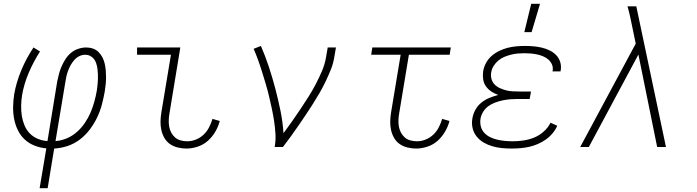

<svg xmlns="http://www.w3.org/2000/svg" viewBox="-20 -768 3640 1003"><path d="M187 215 222 7Q189 4 160 -7.5Q131 -19 109 -39.5Q87 -60 73.5 -87.5Q60 -115 54 -146Q48 -177 48.5 -209.5Q49 -242 54 -275Q65 -338 91 -400.5Q117 -463 155 -520L189 -499Q155 -446 130 -387.5Q105 -329 95 -269Q91 -242 90.5 -215Q90 -188 94 -162.5Q98 -137 108 -113Q118 -89 135.5 -71Q153 -53 177 -43Q201 -33 228 -31L279 -343Q283 -363 288.5 -383.5Q294 -404 302.5 -423Q311 -442 323 -460.5Q335 -479 351.5 -492.5Q368 -506 389 -513Q410 -520 430 -520Q449 -520 466 -514Q483 -508 495 -496Q507 -484 515 -468.5Q523 -453 527 -435.5Q531 -418 532.5 -400Q534 -382 534 -363.5Q534 -345 532 -326.5Q530 -308 527 -289Q521 -255 512 -221Q503 -187 487.5 -154.5Q472 -122 449.5 -92Q427 -62 397.5 -39.5Q368 -17 333.5 -5.5Q299 6 263 8L229 215ZM270 -31Q299 -33 328 -45Q357 -57 381 -78Q405 -99 423 -125.5Q441 -152 453 -180Q465 -208 473 -237.5Q481 -267 486 -296Q488 -310 489.5 -324.5Q491 -339 491.5 -353Q492 -367 491.5 -381Q491 -395 489 -409Q487 -423 483 -436Q479 -449 471 -459.5Q463 -470 451 -476Q439 -482 425 -482Q409 -482 394 -474.5Q379 -467 368 -454.5Q357 -442 349 -427.5Q341 -413 335.5 -398Q330 -383 326.5 -367.5Q323 -352 321 -337Z M954 8Q931 8 908.5 2.5Q886 -3 868 -15.5Q850 -28 839 -47Q828 -66 823 -88Q818 -110 818.5 -133.5Q819 -157 823 -181L873 -482H696V-520H922L865 -174Q862 -157 861.5 -139.5Q861 -122 864 -105.5Q867 -89 875 -74.5Q883 -60 895 -49.5Q907 -39 924 -34.5Q941 -30 958 -30Q981 -30 1003.5 -39Q1026 -48 1043.5 -64.5Q1061 -81 1072 -102.5Q1083 -124 1090 -147L1128 -136Q1121 -108 1105 -80.5Q1089 -53 1066 -32.5Q1043 -12 1013 -2Q983 8 954 8Z M1415 0Q1421 -35 1419 -68.5Q1417 -102 1412 -135Q1407 -168 1400 -200.5Q1393 -233 1385.5 -265Q1378 -297 1368.5 -328.5Q1359 -360 1349.5 -391Q1340 -422 1329 -452.5Q1318 -483 1305 -513L1343 -528Q1366 -475 1384.5 -419Q1403 -363 1418 -306Q1433 -249 1445 -190.5Q1457 -132 1461 -72Q1484 -103 1506 -134.5Q1528 -166 1549.5 -198Q1571 -230 1591.5 -262.5Q1612 -295 1629.5 -328.5Q1647 -362 1662 -397Q1677 -432 1683 -468L1692 -520H1735L1726 -468Q1721 -436 1708.5 -405Q1696 -374 1681.5 -343.5Q1667 -313 1650 -283.5Q1633 -254 1614.5 -225Q1596 -196 1577 -167.5Q1558 -139 1538.5 -111Q1519 -83 1499 -55Q1479 -27 1458 0Z M2154 8Q2131 8 2108.5 2.5Q2086 -3 2068 -15.5Q2050 -28 2039 -47Q2028 -66 2023 -88Q2018 -110 2018.5 -133.5Q2019 -157 2023 -181L2073 -482H1919L1925 -520H2335L2329 -482H2116L2065 -174Q2062 -157 2061.5 -139.5Q2061 -122 2064 -105.5Q2067 -89 2075 -74.5Q2083 -60 2095 -49.5Q2107 -39 2124 -34.5Q2141 -30 2158 -30Q2181 -30 2203.5 -39Q2226 -48 2243.5 -64.5Q2261 -81 2272 -102.5Q2283 -124 2290 -147L2328 -136Q2321 -108 2305 -80.5Q2289 -53 2266 -32.5Q2243 -12 2213 -2Q2183 8 2154 8Z M2654 8Q2627 8 2601.5 5.5Q2576 3 2552 -4Q2528 -11 2506.5 -23.5Q2485 -36 2469.5 -55.5Q2454 -75 2448.5 -100Q2443 -125 2448 -151Q2452 -174 2464 -195.5Q2476 -217 2495.5 -232.5Q2515 -248 2537.5 -257Q2560 -266 2583 -272Q2563 -279 2546.5 -290Q2530 -301 2518.5 -317Q2507 -333 2504 -354Q2501 -375 2504 -396Q2508 -419 2519.5 -440Q2531 -461 2549 -476.5Q2567 -492 2589 -502.5Q2611 -513 2633 -518.5Q2655 -524 2678 -526Q2701 -528 2723 -528Q2745 -528 2767.5 -526Q2790 -524 2811 -519Q2832 -514 2851.5 -504.5Q2871 -495 2885.5 -480Q2900 -465 2906.5 -444Q2913 -423 2909 -400L2908 -395H2866L2867 -398Q2870 -416 2863.5 -431Q2857 -446 2845 -456.5Q2833 -467 2818 -473.5Q2803 -480 2786.5 -483.5Q2770 -487 2753.5 -488.5Q2737 -490 2720 -490Q2703 -490 2685 -488.5Q2667 -487 2649.5 -482.5Q2632 -478 2615 -471Q2598 -464 2583.5 -452Q2569 -440 2559 -424Q2549 -408 2546 -390Q2543 -372 2547.5 -355.5Q2552 -339 2563.5 -327Q2575 -315 2590.5 -308Q2606 -301 2622.5 -296.5Q2639 -292 2656.5 -291Q2674 -290 2692 -290H2754L2747 -251H2685Q2666 -251 2646.5 -249.5Q2627 -248 2607.5 -244Q2588 -240 2568.5 -233Q2549 -226 2532 -214Q2515 -202 2504 -184Q2493 -166 2490 -147Q2487 -126 2492 -107Q2497 -88 2510 -74Q2523 -60 2540.5 -51.5Q2558 -43 2577 -38.5Q2596 -34 2616.5 -32Q2637 -30 2658 -30Q2685 -30 2713.5 -34Q2742 -38 2769.5 -49Q2797 -60 2820 -80.5Q2843 -101 2856 -127L2891 -111Q2882 -90 2866 -71Q2850 -52 2830.5 -38.5Q2811 -25 2789 -15.5Q2767 -6 2744.5 -1Q2722 4 2699 6Q2676 8 2654 8ZM2719 -600 2755 -748H2801L2757 -600Z M3413 0 3315 -483 3056 0H3011L3301 -540L3281 -637Q3276 -662 3270.5 -686.5Q3265 -711 3258 -735H3304L3459 0Z"/></svg>

Font: Iosevka Extralight Extended
Style: Italic
Weight: 200
Width: 7
Italic angle: -9°
Monospace: yes
Designer: Belleve Invis
Foundry: Belleve Invis
Version: Version 32.5.0; ttfautohint (v1.8.4)